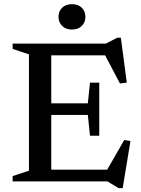

<svg xmlns="http://www.w3.org/2000/svg" viewBox="-20 -890 694 942"><path d="M467 -484.5V-354V-224H421.5L411 -326H169.5V-383H411L421.5 -484.5ZM602 -484.5 568.5 -480.5 485 -639 519.5 -618.5H169.5V-676H499.5L555 -705H573ZM493.5 -36 589.5 -203 620 -198 582 33H562L507 0H169.5V-57.5H521.5ZM42 0V-26L122 -52.5V-623.5L42 -650V-676H231.5V0ZM333 -745Q303 -745 285 -762.8Q267 -780.5 267 -807.5Q267 -835 285 -852.2Q303 -869.5 333 -869.5Q363.5 -869.5 381.2 -852.2Q399 -835 399 -807.5Q399 -780.5 381.2 -762.8Q363.5 -745 333 -745Z"/></svg>

Font: Newsreader 16pt Medium
Style: Regular
Weight: 500
Designer: Hugues Gentile
Foundry: Production Type
Version: Version 1.003